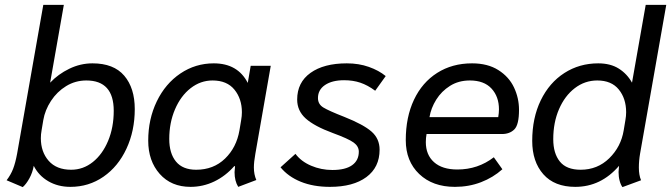

<svg xmlns="http://www.w3.org/2000/svg" viewBox="-20 -754 2744 785"><path d="M7 -17Q24 -39 33.5 -63.5Q43 -88 50 -126L157 -734H241L185 -416Q218 -451 263.5 -473Q309 -495 358 -495Q445 -495 488 -444.5Q531 -394 531 -308Q531 -219 497 -146Q463 -73 403 -31.5Q343 10 268 10Q217 10 177.5 -13Q138 -36 118 -76Q113 -48 100 -24.5Q87 -1 73 11ZM445 -301Q445 -425 333 -425Q288 -425 250.5 -402Q213 -379 188.5 -341.5Q164 -304 157 -263L150 -221Q147 -205 147 -189Q147 -133 179 -96.5Q211 -60 271 -60Q320 -60 359.5 -91.5Q399 -123 422 -178Q445 -233 445 -301Z M586 -179Q586 -267 621 -339.5Q656 -412 717.5 -453.5Q779 -495 854 -495Q952 -495 993 -415L1005 -485H1087L1024 -125Q1018 -92 1018 -69Q1018 -41 1028 -18L954 10Q939 -14 939 -50Q939 -56 941 -74L938 -75Q902 -34 856 -12Q810 10 759 10Q680 10 633 -43Q586 -96 586 -179ZM959 -221 966 -263Q969 -280 969 -295Q969 -350 938.5 -387.5Q908 -425 849 -425Q800 -425 759.5 -393.5Q719 -362 695.5 -307Q672 -252 672 -186Q672 -127 699.5 -93.5Q727 -60 782 -60Q853 -60 900 -105.5Q947 -151 959 -221Z M1127 -70 1188 -125Q1211 -94 1252 -76.5Q1293 -59 1339 -59Q1392 -59 1419.5 -78.5Q1447 -98 1447 -134Q1447 -156 1425.5 -171.5Q1404 -187 1341 -210Q1265 -238 1230 -269.5Q1195 -301 1195 -347Q1195 -417 1249.5 -456Q1304 -495 1398 -495Q1447 -495 1488 -480.5Q1529 -466 1557 -443L1514 -383Q1483 -406 1453 -416Q1423 -426 1387 -426Q1338 -426 1309 -406.5Q1280 -387 1280 -353Q1280 -328 1302 -314.5Q1324 -301 1388 -276Q1466 -245 1499 -216Q1532 -187 1532 -142Q1532 -70 1478 -30Q1424 10 1329 10Q1261 10 1209.5 -11Q1158 -32 1127 -70Z M1639 -181Q1639 -275 1672.5 -346Q1706 -417 1767.5 -456Q1829 -495 1910 -495Q1974 -495 2017.5 -467.5Q2061 -440 2081.5 -396.5Q2102 -353 2102 -305Q2102 -244 2083 -225Q2064 -206 2032 -206H1724Q1721 -190 1721 -173Q1721 -121 1754.5 -91Q1788 -61 1850 -61Q1934 -61 1999 -111L2034 -62Q1996 -28 1946.5 -9Q1897 10 1840 10Q1749 10 1694 -42.5Q1639 -95 1639 -181ZM2017 -275Q2020 -292 2020 -307Q2020 -359 1989.5 -392Q1959 -425 1901 -425Q1855 -425 1820 -403Q1785 -381 1763.5 -346.5Q1742 -312 1736 -275Z M2509 -51Q2509 -58 2511 -76Q2437 10 2332 10Q2247 10 2201.5 -41.5Q2156 -93 2156 -178Q2156 -272 2191 -344Q2226 -416 2287.5 -455.5Q2349 -495 2426 -495Q2476 -495 2510 -473.5Q2544 -452 2564 -416L2620 -734H2704L2597 -126Q2592 -97 2592 -69Q2592 -38 2601 -17L2525 11Q2518 2 2513.5 -14.5Q2509 -31 2509 -51ZM2530 -221 2537 -263Q2540 -280 2540 -295Q2540 -351 2510 -388Q2480 -425 2422 -425Q2371 -425 2330 -393.5Q2289 -362 2265.5 -307.5Q2242 -253 2242 -185Q2242 -127 2269 -93.5Q2296 -60 2354 -60Q2423 -60 2471 -107Q2519 -154 2530 -221Z"/></svg>

Font: Niramit
Style: Italic
Weight: 400
Italic angle: -10°
Version: Version 1.000; ttfautohint (v1.6)